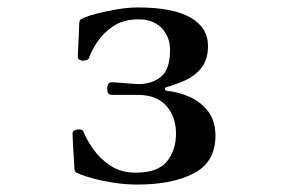

<svg xmlns="http://www.w3.org/2000/svg" viewBox="-20 -484 775 516"><path d="M349 12Q319 12 288.5 7.5Q258 3 233.5 -3.5Q209 -10 197 -15Q190 -18 185.5 -20Q181 -22 180 -30Q180 -36 179 -50.5Q178 -65 177 -81.5Q176 -98 175.5 -111Q175 -124 175 -126Q175 -134 189 -136Q201 -138 205 -129Q212 -110 230 -84Q248 -58 276.5 -39Q305 -20 345 -20Q404 -20 428.5 -50Q453 -80 453 -125Q453 -170 427 -199.5Q401 -229 350 -229H280Q268 -229 268 -246Q268 -253 271 -258Q274 -263 281 -263Q283 -263 297.5 -262Q312 -261 328.5 -259.5Q345 -258 351 -258Q389 -258 413 -278Q437 -298 437 -350Q437 -385 414.5 -408.5Q392 -432 352 -432Q312 -432 285 -414Q258 -396 242 -372Q226 -348 219 -328Q218 -324 212.5 -322.5Q207 -321 202 -321Q189 -322 189 -331Q189 -334 190 -353.5Q191 -373 192 -394.5Q193 -416 193 -423Q194 -431 198.5 -433Q203 -435 210 -438Q219 -442 242.5 -448Q266 -454 295.5 -459Q325 -464 351 -464Q444 -464 491.5 -437Q539 -410 539 -361Q539 -324 521.5 -302Q504 -280 478.5 -268.5Q453 -257 428 -250Q423 -249 423 -245Q423 -241 428 -240Q460 -237 490 -223.5Q520 -210 539.5 -184.5Q559 -159 559 -119Q559 -49 501.5 -18.5Q444 12 349 12Z"/></svg>

Font: Zen Old Mincho SemiBold
Style: Regular
Weight: 600
Version: Version 1.500